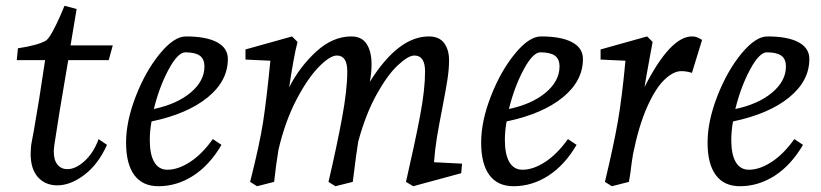

<svg xmlns="http://www.w3.org/2000/svg" viewBox="-20 -634 2841 664"><path d="M178 7Q137 7 111.5 -21Q86 -49 86 -102Q86 -125 90 -145L97 -182Q114 -277 136 -426H38L42 -467Q109 -477 138 -493Q148 -499 162.5 -526Q177 -553 188.5 -579.5Q200 -606 203 -614L245 -603L224 -477H370L356 -426H216L205 -361Q185 -246 168 -133Q166 -117 166 -110Q166 -80 179 -64.5Q192 -49 213 -49Q242 -49 273 -77.5Q304 -106 321 -153L350 -133Q320 -66 272 -29.5Q224 7 178 7Z M416 -141Q416 -215 450 -302Q484 -389 533 -448.5Q582 -508 623 -508Q693 -508 730.5 -488Q768 -468 768 -430Q768 -354 698 -297Q628 -240 504 -214Q498 -181 498 -150Q498 -100 513.5 -73.5Q529 -47 559 -47Q596 -47 637.5 -74Q679 -101 716 -153L746 -133Q705 -63 648.5 -26.5Q592 10 528 10Q473 10 444.5 -28.5Q416 -67 416 -141ZM687 -404Q687 -430 671 -441.5Q655 -453 621 -453Q595 -453 563 -393.5Q531 -334 512 -257Q592 -274 639.5 -314Q687 -354 687 -404Z M915 -424 829 -428V-463L990 -508L1009 -489Q1002 -463 994.5 -421Q987 -379 980 -332Q1017 -404 1074 -456Q1131 -508 1195 -508Q1231 -508 1248 -482Q1265 -456 1265 -411Q1265 -383 1259 -351Q1357 -508 1463 -508Q1499 -508 1516 -485Q1533 -462 1533 -426Q1533 -395 1527.5 -359.5Q1522 -324 1510 -262Q1498 -201 1491 -158.5Q1484 -116 1481 -73L1578 -68L1575 -35L1409 10L1384 -5Q1415 -140 1432.5 -232Q1450 -324 1450 -387Q1450 -442 1413 -442Q1392 -442 1356 -408.5Q1320 -375 1282.5 -307.5Q1245 -240 1219 -145Q1213 -111 1200 -5L1140 10L1116 -5Q1145 -129 1163 -226.5Q1181 -324 1181 -387Q1181 -442 1145 -442Q1121 -442 1082 -402Q1043 -362 1004.5 -288Q966 -214 943 -116Q934 -61 928 -5L869 10L845 -5Q878 -135 890 -213Q902 -291 915 -424Z M1644 -141Q1644 -215 1678 -302Q1712 -389 1761 -448.5Q1810 -508 1851 -508Q1921 -508 1958.5 -488Q1996 -468 1996 -430Q1996 -354 1926 -297Q1856 -240 1732 -214Q1726 -181 1726 -150Q1726 -100 1741.5 -73.5Q1757 -47 1787 -47Q1824 -47 1865.5 -74Q1907 -101 1944 -153L1974 -133Q1933 -63 1876.5 -26.5Q1820 10 1756 10Q1701 10 1672.5 -28.5Q1644 -67 1644 -141ZM1915 -404Q1915 -430 1899 -441.5Q1883 -453 1849 -453Q1823 -453 1791 -393.5Q1759 -334 1740 -257Q1820 -274 1867.5 -314Q1915 -354 1915 -404Z M2143 -424 2057 -428V-463L2218 -508L2237 -489L2229 -446Q2212 -353 2209 -333Q2298 -508 2373 -508Q2384 -508 2393 -504Q2402 -500 2408 -496L2373 -382Q2354 -388 2336 -388Q2309 -388 2278 -358.5Q2247 -329 2218 -264Q2189 -199 2169 -100L2164 -67Q2161 -38 2155 -5L2096 10L2072 -5Q2102 -130 2116.5 -212.5Q2131 -295 2143 -424Z M2427 -141Q2427 -215 2461 -302Q2495 -389 2544 -448.5Q2593 -508 2634 -508Q2704 -508 2741.5 -488Q2779 -468 2779 -430Q2779 -354 2709 -297Q2639 -240 2515 -214Q2509 -181 2509 -150Q2509 -100 2524.5 -73.5Q2540 -47 2570 -47Q2607 -47 2648.5 -74Q2690 -101 2727 -153L2757 -133Q2716 -63 2659.5 -26.5Q2603 10 2539 10Q2484 10 2455.5 -28.5Q2427 -67 2427 -141ZM2698 -404Q2698 -430 2682 -441.5Q2666 -453 2632 -453Q2606 -453 2574 -393.5Q2542 -334 2523 -257Q2603 -274 2650.5 -314Q2698 -354 2698 -404Z"/></svg>

Font: Andada Pro
Style: Italic
Weight: 400
Italic angle: -7°
Designer: Carolina Giovagnoli
Foundry: Huerta Tipografica
Version: Version 3.005; ttfautohint (v1.8.4)